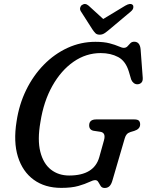

<svg xmlns="http://www.w3.org/2000/svg" viewBox="-20 -921 730 955"><path d="M454.5 -713Q497 -713 525.2 -705.5Q553.5 -698 570.2 -690.5Q587 -683 595.5 -683Q607 -683 614 -690.5Q621 -698 628.2 -705.8Q635.5 -713.5 647.5 -713.5Q676.5 -713.5 679.5 -674L690 -534Q691 -518 683.5 -510.2Q676 -502.5 665.5 -502Q654 -501 645.2 -508Q636.5 -515 632.5 -525.5L621 -564.5Q605 -617.5 567.8 -637.2Q530.5 -657 481 -657Q408 -657 346 -614Q284 -571 240.5 -493.8Q197 -416.5 181 -313.5Q165.5 -225.5 180.5 -166.2Q195.5 -107 233.2 -77.5Q271 -48 324 -48Q448.5 -48 474 -140L497 -222.5Q508 -261 479 -265.5L445.5 -270.5Q423.5 -275 423.5 -298Q424 -327 458.5 -327H648Q665.5 -327 671.5 -320Q677.5 -313 677 -300.5Q676 -279 648 -270L629.5 -264.5Q617 -260.5 610.5 -253Q604 -245.5 600.5 -233L540 -26Q534 -4 524.5 5Q515 14 501 14Q487 14 480.8 4.2Q474.5 -5.5 469.2 -15.2Q464 -25 453.5 -25Q443 -25 423.5 -15.5Q404 -6 370.2 3.8Q336.5 13.5 284.5 13.5Q203.5 13.5 148 -26.8Q92.5 -67 69.2 -141.2Q46 -215.5 62.5 -317.5Q75 -401.5 110.2 -473.5Q145.5 -545.5 198.2 -599.2Q251 -653 316.5 -683Q382 -713 454.5 -713ZM525 -775Q511 -763 500 -755.8Q489 -748.5 476 -748.5Q462 -748.5 454.8 -755.8Q447.5 -763 439.5 -775L382 -865Q376.5 -874 378.8 -882.8Q381 -891.5 387.5 -896Q403.5 -907.5 420.5 -893L493.5 -826.5L603.5 -893Q629.5 -908 640.5 -896Q644.5 -891.5 643 -882.2Q641.5 -873 631 -864Z"/></svg>

Font: Fraunces 72pt S100
Style: Italic
Weight: 400
Italic angle: -16°
Version: Version 1.000; ttfautohint (v1.8.3)